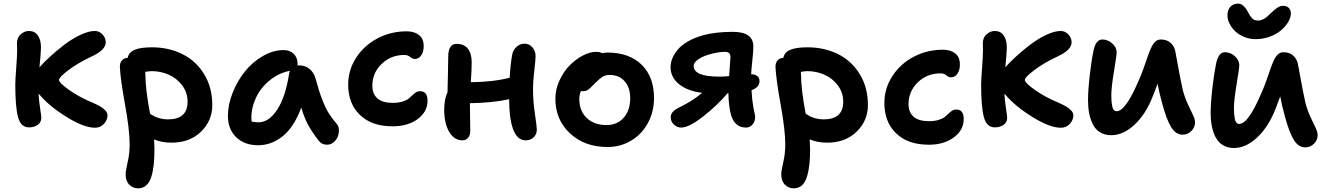

<svg xmlns="http://www.w3.org/2000/svg" viewBox="-20 -739 7286 1055"><path d="M139.2 -39.1Q94.2 -39.1 79.1 -95.5Q64 -151.9 64 -273.9Q64 -298.3 69.1 -366Q74.2 -433.6 74.2 -464.8Q74.2 -470.2 73.7 -482.4Q73.2 -494.6 73.2 -501Q73.2 -532.2 93.8 -550.5Q114.3 -568.8 139.2 -568.8Q170.9 -568.8 188 -544.2Q205.1 -519.5 205.1 -478Q205.1 -450.2 196.8 -369.1Q218.3 -394 252.7 -425.8Q287.1 -457.5 330.1 -490.7Q373 -523.9 419.7 -546.4Q466.3 -568.8 501 -568.8Q525.9 -568.8 543.5 -549.6Q561 -530.3 561 -506.8Q561 -464.4 484.9 -429.2Q409.2 -394 356.7 -354.2Q304.2 -314.5 304.2 -299.8Q304.2 -284.2 359.9 -244.6Q415.5 -205.1 488.8 -174.8Q513.7 -163.6 528.8 -155.3Q543.9 -147 557.4 -133.5Q570.8 -120.1 570.8 -106Q570.8 -79.1 551 -58.1Q531.2 -37.1 502 -37.1Q440.9 -37.1 345.2 -96.7Q249.5 -156.2 196.8 -219.2L191.9 -224.1Q193.8 -186.5 200.4 -143.8Q207 -101.1 207 -91.8Q207 -66.9 187.3 -53Q167.5 -39.1 139.2 -39.1Z M922.9 44.9Q867.7 44.9 826.7 26.9Q828.6 63 828.6 81.1Q828.6 128.4 825 164.1Q821.3 199.7 811.8 231.2Q802.2 262.7 783.9 279.3Q765.6 295.9 738.8 295.9Q710.9 295.9 690.7 276.1Q670.4 256.3 670.4 219.2Q670.4 199.2 681.4 152.3Q692.4 105.5 692.4 54.2Q692.4 -24.4 667 -164.3Q641.6 -304.2 638.7 -371.1Q638.2 -394 650.1 -407.5Q662.1 -420.9 681.6 -420.9Q687.5 -451.7 719.7 -465.3Q752 -479 814.5 -479Q906.7 -479 981.4 -442.1Q1056.2 -405.3 1101.3 -332Q1146.5 -258.8 1146.5 -161.1Q1146.5 -75.7 1084.5 -15.4Q1022.5 44.9 922.9 44.9ZM778.8 -333Q778.8 -249 804.7 -113.8Q819.3 -104.5 829.6 -99.1Q839.8 -93.8 860.1 -88.4Q880.4 -83 902.8 -83Q1010.7 -83 1010.7 -180.2Q1010.7 -230.5 981.2 -269.8Q951.7 -309.1 907.2 -328.6Q862.8 -348.1 813.5 -348.1Q802.2 -348.1 777.8 -344.2Q778.8 -340.3 778.8 -333Z M1398.4 59.1Q1323.2 59.1 1277.8 14.9Q1232.4 -29.3 1232.4 -102.1Q1232.4 -164.1 1258.3 -229.2Q1284.2 -294.4 1325.7 -346.2Q1367.2 -397.9 1424.1 -430.9Q1481 -463.9 1538.6 -463.9Q1572.3 -463.9 1593.8 -443.4Q1615.2 -422.9 1615.2 -387.2Q1615.2 -380.9 1614.3 -378.9Q1617.2 -379.9 1623.5 -379.9Q1656.7 -379.9 1680.7 -360.4Q1704.6 -340.8 1713.4 -309.1Q1728 -257.3 1734.6 -236.6Q1741.2 -215.8 1755.4 -179.7Q1769.5 -143.6 1786.9 -116.2Q1804.2 -88.9 1829.6 -59.1Q1840.8 -46.9 1842 -26.9Q1843.3 -6.8 1835.9 11.5Q1828.6 29.8 1812.7 43Q1796.9 56.2 1777.3 56.2Q1747.6 56.2 1731.4 34.2Q1695.8 -11.7 1673.8 -51.5Q1651.9 -91.3 1635.3 -147.9Q1615.2 -92.3 1587.6 -51.3Q1560.1 -10.3 1528.8 13.2Q1497.6 36.6 1465.1 47.9Q1432.6 59.1 1398.4 59.1ZM1361.3 -91.8Q1361.3 -77.6 1362.3 -71.8Q1376.5 -66.9 1400.4 -66.9Q1457.5 -66.9 1503.2 -136.5Q1548.8 -206.1 1568.4 -333Q1569.8 -341.3 1573.2 -350.1Q1511.7 -337.9 1462.9 -298.3Q1414.1 -258.8 1387.7 -204.3Q1361.3 -149.9 1361.3 -91.8Z M2137.2 -44.9Q2022.5 -44.9 1957.8 -107.4Q1893.1 -169.9 1893.1 -273.9Q1893.1 -354 1937 -421.9Q1981 -489.7 2054.7 -528.3Q2128.4 -566.9 2213.9 -566.9Q2256.8 -566.9 2282.5 -546.6Q2308.1 -526.4 2308.1 -485.8Q2308.1 -455.1 2294.7 -435.1Q2281.2 -415 2258.8 -415Q2246.6 -415 2233.6 -426Q2220.7 -437 2202.1 -437Q2127.4 -437 2076.7 -387.5Q2025.9 -337.9 2025.9 -268.1Q2025.9 -223.6 2053.2 -198.7Q2080.6 -173.8 2138.2 -173.8Q2168 -173.8 2190.2 -180.4Q2212.4 -187 2224.4 -196.5Q2236.3 -206.1 2245.6 -215.3Q2254.9 -224.6 2265.1 -231.2Q2275.4 -237.8 2288.1 -237.8Q2329.1 -237.8 2329.1 -186Q2329.1 -124.5 2274.9 -84.7Q2220.7 -44.9 2137.2 -44.9Z M2521 32.2Q2476.1 32.2 2448.5 -13.9Q2420.9 -60.1 2420.9 -136.2Q2420.9 -194.8 2439 -231.9Q2439.5 -258.3 2441.2 -326.7Q2442.9 -395 2442.9 -426.8Q2442.9 -498 2488.8 -498Q2529.3 -498 2550.5 -471.9Q2571.8 -445.8 2571.8 -397Q2571.8 -354 2566.9 -287.1Q2694.8 -289.1 2780.8 -312Q2784.2 -380.9 2793.9 -436Q2798.3 -462.9 2817.6 -481Q2836.9 -499 2862.8 -499Q2888.2 -499 2905.5 -478.8Q2922.9 -458.5 2922.9 -431.2Q2922.9 -411.1 2915.8 -350.8Q2908.7 -290.5 2908.7 -247.1Q2908.7 -186 2919.2 -114Q2929.7 -42 2929.7 -26.9Q2929.7 -1.5 2912.6 15.4Q2895.5 32.2 2868.7 32.2Q2844.2 32.2 2826.4 15.4Q2808.6 -1.5 2798.1 -32.5Q2787.6 -63.5 2782.7 -102.3Q2777.8 -141.1 2777.8 -189V-193.8Q2687 -173.8 2562 -171.9Q2562 -142.1 2563 -91.6Q2564 -41 2564 -18.1Q2564 3.9 2552 18.1Q2540 32.2 2521 32.2Z M3317.9 68.8Q3192.9 68.8 3112.3 -5.9Q3031.7 -80.6 3031.7 -196.8Q3031.7 -247.1 3053.7 -295.7Q3075.7 -344.2 3108.9 -378.4Q3142.1 -412.6 3181.6 -433.3Q3221.2 -454.1 3255.9 -454.1Q3275.9 -454.1 3289.1 -446.8Q3306.2 -450.2 3317.9 -450.2Q3437.5 -450.2 3505.6 -383.3Q3573.7 -316.4 3573.7 -201.2Q3573.7 -125.5 3540.3 -63.5Q3506.8 -1.5 3448 33.7Q3389.2 68.8 3317.9 68.8ZM3163.1 -195.8Q3163.1 -129.9 3203.9 -90.8Q3244.6 -51.8 3313 -51.8Q3371.6 -51.8 3407.2 -92.3Q3442.9 -132.8 3442.9 -199.2Q3442.9 -257.8 3412.4 -292.5Q3381.8 -327.1 3330.1 -327.1Q3306.6 -327.1 3290.8 -317.1Q3274.9 -307.1 3251 -283.2Q3245.6 -278.3 3235.6 -268.1Q3225.6 -257.8 3221.9 -254.4Q3218.3 -251 3210.9 -245.8Q3203.6 -240.7 3197 -239.3Q3190.4 -237.8 3181.6 -237.8Q3174.8 -237.8 3171.9 -238.8Q3163.1 -217.8 3163.1 -195.8Z M3723.6 -38.1Q3701.2 -38.1 3683.3 -54.2Q3665.5 -70.3 3665.5 -95.2Q3665.5 -110.8 3676.5 -123.8Q3687.5 -136.7 3714.4 -149.9Q3784.7 -183.6 3838.4 -229Q3760.3 -237.8 3712.4 -275.6Q3664.6 -313.5 3664.6 -370.1Q3664.6 -394 3674.3 -418.2Q3684.1 -442.4 3704.1 -466.3Q3724.1 -490.2 3759.5 -511Q3794.9 -531.7 3841.8 -544.9Q3910.6 -564 4007.3 -564Q4119.6 -564 4119.6 -482.9Q4119.6 -459.5 4114 -407.2Q4108.4 -355 4107.4 -331.1Q4153.3 -329.6 4153.3 -293Q4153.3 -259.3 4109.4 -243.2Q4112.3 -190.4 4119.6 -148.9Q4121.1 -141.6 4123.8 -129.2Q4126.5 -116.7 4127.9 -108.6Q4129.4 -100.6 4129.4 -96.2Q4129.4 -71.8 4115 -54.9Q4100.6 -38.1 4079.6 -38.1Q4018.1 -38.1 3997.6 -105Q3983.9 -152.8 3982.4 -227.1H3977.5H3978.5Q3918 -156.7 3841.6 -97.4Q3765.1 -38.1 3723.6 -38.1ZM3791.5 -377Q3791.5 -317.9 3932.6 -317.9Q3957.5 -317.9 3986.3 -320.8Q3993.7 -418.5 3993.7 -423.8Q3993.7 -439.9 3986.3 -447Q3979 -454.1 3962.4 -454.1Q3929.2 -454.1 3884.8 -441.9Q3846.2 -432.1 3818.8 -414.3Q3791.5 -396.5 3791.5 -377Z M4525.4 44.9Q4470.2 44.9 4429.2 26.9Q4431.2 63 4431.2 81.1Q4431.2 128.4 4427.5 164.1Q4423.8 199.7 4414.3 231.2Q4404.8 262.7 4386.5 279.3Q4368.2 295.9 4341.3 295.9Q4313.5 295.9 4293.2 276.1Q4272.9 256.3 4272.9 219.2Q4272.9 199.2 4283.9 152.3Q4294.9 105.5 4294.9 54.2Q4294.9 -24.4 4269.5 -164.3Q4244.1 -304.2 4241.2 -371.1Q4240.7 -394 4252.7 -407.5Q4264.6 -420.9 4284.2 -420.9Q4290 -451.7 4322.3 -465.3Q4354.5 -479 4417 -479Q4509.3 -479 4584 -442.1Q4658.7 -405.3 4703.9 -332Q4749 -258.8 4749 -161.1Q4749 -75.7 4687 -15.4Q4625 44.9 4525.4 44.9ZM4381.3 -333Q4381.3 -249 4407.2 -113.8Q4421.9 -104.5 4432.1 -99.1Q4442.4 -93.8 4462.6 -88.4Q4482.9 -83 4505.4 -83Q4613.3 -83 4613.3 -180.2Q4613.3 -230.5 4583.7 -269.8Q4554.2 -309.1 4509.8 -328.6Q4465.3 -348.1 4416 -348.1Q4404.8 -348.1 4380.4 -344.2Q4381.3 -340.3 4381.3 -333Z M5083.5 56.2Q4968.8 56.2 4904.1 -6.3Q4839.4 -68.8 4839.4 -172.9Q4839.4 -252.9 4883.3 -320.8Q4927.2 -388.7 5001 -427.2Q5074.7 -465.8 5160.2 -465.8Q5203.1 -465.8 5228.8 -445.6Q5254.4 -425.3 5254.4 -384.8Q5254.4 -354 5241 -334Q5227.5 -314 5205.1 -314Q5192.9 -314 5179.9 -325Q5167 -335.9 5148.4 -335.9Q5073.7 -335.9 5022.9 -286.4Q4972.2 -236.8 4972.2 -167Q4972.2 -122.6 4999.5 -97.9Q5026.9 -73.2 5084.5 -73.2Q5114.3 -73.2 5136.5 -79.8Q5158.7 -86.4 5170.7 -95.9Q5182.6 -105.5 5191.9 -114.7Q5201.2 -124 5211.4 -130.6Q5221.7 -137.2 5234.4 -137.2Q5275.4 -137.2 5275.4 -85Q5275.4 -23.9 5220.9 16.1Q5166.5 56.2 5083.5 56.2Z M5446.3 -39.1Q5401.4 -39.1 5386.2 -95.5Q5371.1 -151.9 5371.1 -273.9Q5371.1 -298.3 5376.2 -366Q5381.3 -433.6 5381.3 -464.8Q5381.3 -470.2 5380.9 -482.4Q5380.4 -494.6 5380.4 -501Q5380.4 -532.2 5400.9 -550.5Q5421.4 -568.8 5446.3 -568.8Q5478 -568.8 5495.1 -544.2Q5512.2 -519.5 5512.2 -478Q5512.2 -450.2 5503.9 -369.1Q5525.4 -394 5559.8 -425.8Q5594.2 -457.5 5637.2 -490.7Q5680.2 -523.9 5726.8 -546.4Q5773.4 -568.8 5808.1 -568.8Q5833 -568.8 5850.6 -549.6Q5868.2 -530.3 5868.2 -506.8Q5868.2 -464.4 5792 -429.2Q5716.3 -394 5663.8 -354.2Q5611.3 -314.5 5611.3 -299.8Q5611.3 -284.2 5667 -244.6Q5722.7 -205.1 5795.9 -174.8Q5820.8 -163.6 5835.9 -155.3Q5851.1 -147 5864.5 -133.5Q5877.9 -120.1 5877.9 -106Q5877.9 -79.1 5858.2 -58.1Q5838.4 -37.1 5809.1 -37.1Q5748 -37.1 5652.3 -96.7Q5556.6 -156.2 5503.9 -219.2L5499 -224.1Q5501 -186.5 5507.6 -143.8Q5514.2 -101.1 5514.2 -91.8Q5514.2 -66.9 5494.4 -53Q5474.6 -39.1 5446.3 -39.1Z M6086.4 3.9Q6050.3 3.9 6024.4 -12.2Q5998.5 -28.3 5984.6 -56.6Q5970.7 -85 5964.6 -117.2Q5958.5 -149.4 5958.5 -188Q5958.5 -242.7 5968 -325.2Q5977.5 -407.7 5986.8 -451.2Q5999 -522 6036.6 -522Q6066.9 -522 6091.3 -500.5Q6115.7 -479 6115.7 -451.2Q6115.7 -434.6 6101.1 -346.7Q6086.4 -258.8 6086.4 -214.8Q6086.4 -196.3 6087.4 -183.3Q6088.4 -170.4 6091.1 -156.5Q6093.8 -142.6 6099.9 -135.3Q6106 -127.9 6115.7 -127.9Q6164.6 -127.9 6234.4 -291Q6248.5 -321.3 6262.5 -360.1Q6276.4 -398.9 6284.9 -424.6Q6293.5 -450.2 6304.2 -474.1Q6314.9 -498 6328.1 -510Q6341.3 -522 6358.4 -522Q6392.6 -522 6413.8 -502.2Q6435.1 -482.4 6439.5 -449.2Q6470.2 -279.8 6479.5 -243.2Q6490.7 -201.2 6508.1 -164.3Q6525.4 -127.4 6535.9 -105.5Q6546.4 -83.5 6546.4 -66.9Q6546.4 -39.1 6526.1 -19Q6505.9 1 6478.5 1Q6440.4 1 6415.3 -40.3Q6390.1 -81.5 6366.7 -168Q6349.6 -229 6340.8 -278.8Q6336.4 -266.6 6327.1 -243.2Q6317.9 -219.7 6315.4 -212.9Q6276.9 -112.8 6214.6 -54.4Q6152.3 3.9 6086.4 3.9Z M6879.4 -523.9Q6846.2 -523.9 6816.7 -536.1Q6787.1 -548.3 6767.3 -567.1Q6747.6 -585.9 6736.1 -608.9Q6724.6 -631.8 6724.6 -653.8Q6724.6 -684.6 6740.7 -701.9Q6756.8 -719.2 6783.2 -719.2Q6813 -719.2 6838.4 -670.9Q6845.7 -657.7 6848.6 -653.1Q6851.6 -648.4 6858.6 -640.1Q6865.7 -631.8 6874.5 -628.9Q6883.3 -626 6895.5 -626Q6907.2 -626 6920.4 -633.1Q6933.6 -640.1 6941.4 -646.7Q6949.2 -653.3 6962.4 -666Q6963.9 -667.5 6969.7 -672.9Q6975.6 -678.2 6977.5 -679.9Q6979.5 -681.6 6984.4 -686Q6989.3 -690.4 6991.7 -691.9Q6994.1 -693.4 6998.8 -696.5Q7003.4 -699.7 7006.6 -701.2Q7009.8 -702.6 7014.2 -704.3Q7018.6 -706.1 7022.7 -706.5Q7026.9 -707 7031.2 -707Q7050.8 -707 7062 -695.3Q7073.2 -683.6 7073.2 -665Q7073.2 -643.6 7058.8 -618.9Q7044.4 -594.2 7019.8 -573Q6995.1 -551.8 6957.8 -537.8Q6920.4 -523.9 6879.4 -523.9ZM6760.3 74.2Q6731.4 74.2 6708.7 63.2Q6686 52.2 6671.9 34.2Q6657.7 16.1 6648.7 -9.5Q6639.6 -35.2 6636 -61.5Q6632.3 -87.9 6632.3 -118.2Q6632.3 -172.9 6641.8 -255.1Q6651.4 -337.4 6660.6 -380.9Q6672.9 -452.1 6710.4 -452.1Q6740.7 -452.1 6765.1 -430.2Q6789.6 -408.2 6789.6 -379.9Q6789.6 -363.3 6774.9 -276.4Q6760.3 -189.5 6760.3 -145Q6760.3 -126.5 6761.2 -113.5Q6762.2 -100.6 6764.9 -86.7Q6767.6 -72.8 6773.7 -65.4Q6779.8 -58.1 6789.6 -58.1Q6838.4 -58.1 6908.2 -221.2Q6922.4 -251.5 6936.3 -290.3Q6950.2 -329.1 6958.7 -354.7Q6967.3 -380.4 6978 -404.3Q6988.8 -428.2 7002 -440.2Q7015.1 -452.1 7032.2 -452.1Q7066.4 -452.1 7087.6 -432.1Q7108.9 -412.1 7113.3 -378.9Q7144 -209.5 7153.3 -172.9Q7164.6 -130.9 7181.9 -94Q7199.2 -57.1 7209.7 -34.9Q7220.2 -12.7 7220.2 3.9Q7220.2 30.8 7200 50.8Q7179.7 70.8 7152.3 70.8Q7114.3 70.8 7089.1 29.5Q7064 -11.7 7040.5 -98.1Q7023.4 -159.2 7014.6 -209Q7011.2 -200.2 7002.7 -177.7Q6994.1 -155.3 6989.3 -142.1Q6950.7 -42.5 6888.4 15.9Q6826.2 74.2 6760.3 74.2Z"/></svg>

Font: Shantell Sans Bouncy
Style: Regular
Weight: 600
Designer: Stephen Nixon, Anya Danilova, Shantell Martin
Foundry: Arrow Type
Version: Version 1.006;[9816181b4]